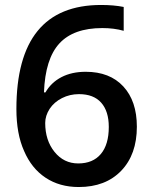

<svg xmlns="http://www.w3.org/2000/svg" viewBox="-20 -743 611 773"><path d="M77 -135Q107 -65 163.5 -27.5Q220 10 297 10Q405 10 468 -55.5Q531 -121 531 -233Q531 -336 476.5 -395Q422 -454 325 -454Q269 -454 227.5 -432.5Q186 -411 163 -371H157Q162 -506 219 -568Q276 -630 392 -630Q439 -630 478 -619V-715Q438 -723 387 -723Q46 -723 46 -304Q46 -204 77 -135ZM162 -248Q162 -277 180 -305Q198 -332 229.5 -348Q261 -364 298 -364Q357 -364 387.5 -329.5Q418 -295 418 -232Q418 -161 386 -123Q354 -85 295 -85Q237 -85 199.5 -131.5Q162 -178 162 -248Z"/></svg>

Font: OpenSansMMV
Style: Semibold
Weight: 600
Designer: Steve Matteson
Foundry: Ascender Corporation
Version: Version 6.000